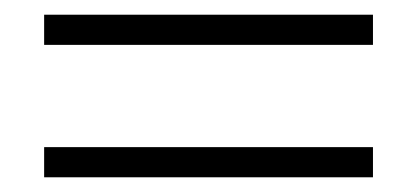

<svg xmlns="http://www.w3.org/2000/svg" viewBox="-20 -439 567 261"><path d="M40 -419H487V-378H40ZM40 -239H487V-198H40Z"/></svg>

Font: Inknut Antiqua
Style: Regular
Weight: 400
Designer: Claus Eggers Sørensen
Foundry: Claus Eggers Sørensen
Version: Version 1.003; ttfautohint (v1.8.2) -l 8 -r 50 -G 200 -x 14 